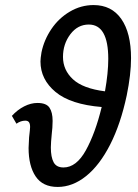

<svg xmlns="http://www.w3.org/2000/svg" viewBox="-20 -731 547 759"><path d="M498 -501Q498 -437 481 -354Q457 -241 415.5 -159.5Q374 -78 320.5 -35Q267 8 208 8Q149 8 121 -33.5Q93 -75 93 -146Q93 -158 95 -188Q99 -222 99 -229Q99 -242 94.5 -248Q90 -254 80 -254Q62 -254 45 -242L27 -273Q49 -297 75.5 -310.5Q102 -324 128 -324Q163 -324 175.5 -305.5Q188 -287 188 -253Q188 -238 187 -226Q186 -214 185 -206Q181 -166 181 -148Q181 -110 192 -89.5Q203 -69 231 -69Q282 -69 319.5 -137Q357 -205 382 -308Q259 -318 199.5 -367.5Q140 -417 140 -488Q140 -500 144 -524Q154 -573 183 -616Q212 -659 256 -685Q300 -711 350 -711Q421 -711 459.5 -656Q498 -601 498 -501ZM395 -370Q408 -443 408 -498Q408 -634 331 -634Q287 -634 258 -595.5Q229 -557 229 -506Q229 -454 268.5 -417.5Q308 -381 395 -370Z"/></svg>

Font: Ysabeau Infant Semibold
Style: Italic
Weight: 600
Italic angle: -12°
Designer: Christian Thalmann (Catharsis Fonts)
Version: Version 0.003